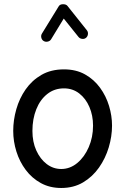

<svg xmlns="http://www.w3.org/2000/svg" viewBox="-20 -870 606 928"><path d="M289.1 -534.7Q347.7 -534.7 391.1 -510.3Q434.6 -485.8 463.6 -445.8Q492.7 -405.8 507.1 -357.9Q521.5 -310.1 521.5 -262.7Q521.5 -210.9 505.6 -157.7Q489.7 -104.5 458.5 -60.1Q427.2 -15.6 381.6 11.5Q335.9 38.6 275.9 38.6Q220.7 38.6 177.5 14.9Q134.3 -8.8 104.5 -48.6Q74.7 -88.4 59.3 -137.5Q43.9 -186.5 43.9 -237.3Q43.9 -289.6 58.8 -342Q73.7 -394.5 104 -438Q134.3 -481.4 180.4 -508.1Q226.6 -534.7 289.1 -534.7ZM289.1 -442.9Q242.7 -442.9 208.3 -415.5Q173.8 -388.2 155.3 -341.6Q136.7 -294.9 136.7 -237.3Q136.7 -184.1 155.5 -142.6Q174.3 -101.1 205.8 -77.1Q237.3 -53.2 275.9 -53.2Q318.4 -53.2 353.3 -82Q388.2 -110.8 408.9 -158.7Q429.7 -206.5 429.7 -262.7Q429.7 -312 412.1 -353Q394.5 -394 362.8 -418.5Q331.1 -442.9 289.1 -442.9ZM190.9 -671.9Q182.1 -677.2 179.7 -688Q177.2 -698.7 182.6 -707.5L263.7 -839.4Q269.5 -849.6 284.7 -849.6Q299.8 -849.6 306.2 -841.3L399.9 -723.6Q406.2 -715.8 405 -704.8Q403.8 -693.8 395.5 -687Q387.7 -680.7 376.7 -682.1Q365.7 -683.6 359.4 -691.4L288.1 -780.3L227.1 -680.2Q221.7 -671.4 210.7 -668.9Q199.7 -666.5 190.9 -671.9Z"/></svg>

Font: Mikhak Medium
Style: Regular
Weight: 500
Designer: Amin Abedi
Version: Version 3.3